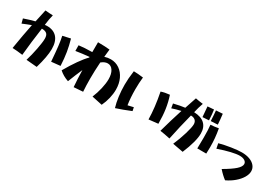

<svg xmlns="http://www.w3.org/2000/svg" viewBox="41 -1891 4352 3063"><g transform="rotate(30 2217.0 -359.0)"><path d="M410 17Q444 -93 469.5 -225Q495 -357 495 -421Q495 -482 466.5 -509Q438 -536 374 -536Q334 -259 312 -18Q199 -33 123 -35Q135 -117 165 -281.5Q195 -446 208 -505Q131 -477 52 -443L30 -526Q74 -542 132 -559.5Q190 -577 228 -586Q241 -651 278 -816Q350 -808 419 -807Q397 -726 384 -612Q404 -615 425 -615Q546 -615 610 -542.5Q674 -470 674 -332Q674 -195 607 34Q490 23 410 17ZM712 -600Q789 -615 855 -632Q887 -520 904.5 -413.5Q922 -307 929 -170Q853 -164 765 -153Q751 -334 740 -427.5Q729 -521 712 -600Z M1699 -368Q1699 -466 1662 -524Q1625 -582 1563 -582Q1507 -582 1450 -534Q1439 -370 1439 -233Q1439 -102 1447 7Q1335 17 1279 19Q1267 -124 1264 -287Q1213 -172 1153 -18Q1050 -53 979 -118Q1056 -252 1127.5 -353.5Q1199 -455 1258 -514V-526Q1131 -514 1014 -495L1013 -599Q1106 -612 1257 -614Q1257 -773 1258 -796Q1325 -796 1385.5 -793Q1446 -790 1475 -786L1460 -645Q1517 -663 1573 -663Q1662 -663 1733 -614Q1804 -565 1844 -478.5Q1884 -392 1884 -282Q1884 -206 1864 -122Q1844 -38 1807 39L1615 -2Q1653 -93 1676 -192.5Q1699 -292 1699 -368Z M1964 -423Q1964 -482 1968.5 -540.5Q1973 -599 1984 -681Q2057 -680 2160 -667Q2148 -562 2148 -445Q2148 -286 2168 -160L2271 -184L2284 -120Q2136 -59 2017 -21Q1992 -103 1978 -208Q1964 -313 1964 -423ZM2515 -613Q2580 -636 2670 -644Q2707 -533 2724.5 -415Q2742 -297 2742 -151Q2673 -141 2571 -132Q2568 -346 2515 -613Z M3431 -795 3552 -803Q3565 -699 3570 -613L3444 -606Q3443 -639 3438.5 -707Q3434 -775 3431 -795ZM3106 7Q3161 -120 3198.5 -245Q3236 -370 3236 -425Q3236 -472 3207 -498.5Q3178 -525 3126 -525Q3063 -284 3012 -36Q2902 -60 2826 -70Q2846 -147 2890 -293.5Q2934 -440 2958 -512Q2870 -493 2796 -467L2782 -548Q2832 -561 2895.5 -573Q2959 -585 2986 -587Q3022 -700 3058 -802Q3113 -790 3197 -780Q3165 -691 3144 -596Q3273 -592 3340 -530Q3407 -468 3407 -353Q3407 -212 3301 43ZM3282 -783 3397 -792Q3409 -715 3414 -602L3298 -595Q3292 -692 3282 -783ZM3479 -317Q3479 -469 3469 -553Q3497 -554 3539 -559.5Q3581 -565 3614 -571Q3630 -482 3637 -404Q3644 -326 3644 -240Q3644 -186 3641 -121H3476Q3479 -232 3479 -317Z M3977 -31Q4122 -115 4186 -173Q4250 -231 4250 -277Q4250 -314 4215 -336.5Q4180 -359 4122 -359Q4065 -359 3967 -336Q3869 -313 3742 -269L3724 -360Q3824 -387 3938.5 -404.5Q4053 -422 4126 -422Q4208 -422 4271 -398.5Q4334 -375 4369 -332Q4404 -289 4404 -234Q4404 -178 4367.5 -116.5Q4331 -55 4265 1.5Q4199 58 4114 98Q4045 47 3977 -31Z"/></g></svg>

Font: Otomanopee
Style: Regular
Weight: 400
Designer: Das Ende der Wildnis
Foundry: Gutenberg Labo
Version: Version 3.000